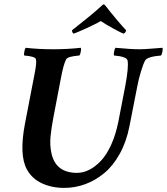

<svg xmlns="http://www.w3.org/2000/svg" viewBox="-20 -870 781 898"><path d="M465.3 -849.6Q468.3 -849.6 476.1 -839.8Q492.7 -817.9 522.9 -781.7Q553.2 -745.6 569.8 -728.5Q567.4 -715.8 558.1 -712.9Q548.8 -715.3 509.8 -736.6Q470.7 -757.8 451.7 -771.5Q427.7 -757.8 381.8 -736.8Q335.9 -715.8 323.7 -712.9Q320.8 -714.4 318.6 -719.5Q316.4 -724.6 316.9 -728.5Q415 -805.2 451.7 -839.8Q461.4 -849.6 465.3 -849.6ZM229 -639.6Q294.9 -639.6 357.9 -646.5Q360.4 -642.1 357.9 -628.7Q355.5 -615.2 351.1 -610.4Q296.4 -606 289.6 -592.8Q276.9 -569.8 264.2 -501L230 -322.3Q224.6 -293 221.7 -274.4Q218.8 -255.9 216.6 -233.9Q214.4 -211.9 215.3 -192.9Q216.3 -173.8 220.2 -155.3Q239.3 -61.5 340.3 -61.5Q368.7 -61.5 396.7 -75.4Q424.8 -89.4 451.4 -117.2Q478 -145 499.8 -192.6Q521.5 -240.2 533.7 -301.8L565.9 -467.8Q582.5 -557.1 576.7 -586.9Q572.8 -605.5 513.2 -610.4Q511.2 -615.2 513.7 -628.7Q516.1 -642.1 520 -646.5Q593.8 -639.6 632.3 -639.6Q655.3 -639.6 691.9 -642.8Q728.5 -646 739.7 -646.5Q742.2 -642.1 739.7 -628.7Q737.3 -615.2 732.9 -610.4Q668.9 -605 658.7 -586.9Q650.4 -572.3 639.4 -536.1Q628.4 -500 622.6 -468.8L585.4 -279.3Q571.3 -207 540 -150.6Q508.8 -94.2 467.3 -60.1Q425.8 -25.9 378.4 -8.5Q331.1 8.8 280.8 8.8Q221.7 8.8 175.5 -12.9Q129.4 -34.7 106 -77.1Q68.4 -145 97.2 -293.9L137.2 -501Q138.2 -505.9 140.4 -517.8Q142.6 -529.8 143.6 -534.4Q144.5 -539.1 146 -548.3Q147.5 -557.6 147.9 -562Q148.4 -566.4 148.9 -573Q149.4 -579.6 149.2 -584.2Q148.9 -588.9 147.9 -592.8Q146 -606 93.3 -610.4Q91.3 -615.2 93.8 -628.7Q96.2 -642.1 100.1 -646.5Q160.2 -639.6 229 -639.6Z"/></svg>

Font: Amiri
Style: Bold Slanted
Weight: 700
Italic angle: 9°
Designer: Khaled Hosny
Version: Version 000.107